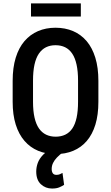

<svg xmlns="http://www.w3.org/2000/svg" viewBox="-20 -881 643 1110"><path d="M548.8 -413.6V-292.5Q548.8 -217.3 531.5 -160.6Q514.2 -104 481.7 -66.2Q449.2 -28.3 403.6 -9.3Q357.9 9.8 301.8 9.8Q246.1 9.8 200.4 -9.3Q154.8 -28.3 121.8 -66.2Q88.9 -104 71 -160.6Q53.2 -217.3 53.2 -292.5V-413.6Q53.2 -489.7 70.8 -547.1Q88.4 -604.5 121.3 -643.1Q154.3 -681.6 200 -701.2Q245.6 -720.7 300.8 -720.7Q356.9 -720.7 402.6 -701.2Q448.2 -681.6 481 -643.1Q513.7 -604.5 531.2 -547.1Q548.8 -489.7 548.8 -413.6ZM431.2 -292.5V-414.6Q431.2 -468.8 422.6 -507.6Q414.1 -546.4 397.5 -571Q380.9 -595.7 356.7 -607.7Q332.5 -619.6 300.8 -619.6Q270 -619.6 245.8 -607.7Q221.7 -595.7 204.8 -571Q188 -546.4 179.4 -507.6Q170.9 -468.8 170.9 -414.6V-292.5Q170.9 -239.3 179.7 -200.9Q188.5 -162.6 205.3 -138.4Q222.2 -114.3 246.6 -102.5Q271 -90.8 301.8 -90.8Q333 -90.8 357.4 -102.5Q381.8 -114.3 398.2 -138.4Q414.6 -162.6 422.9 -200.9Q431.2 -239.3 431.2 -292.5ZM290.5 -28.8 342.8 0Q323.7 14.6 309.3 29.5Q294.9 44.4 286.9 60.8Q278.8 77.1 278.8 96.2Q278.8 111.3 285.2 120.6Q291.5 129.9 306.2 129.9Q317.9 129.9 326.7 126Q335.4 122.1 341.3 118.7L350.6 187.5Q339.8 194.8 323.2 201.9Q306.6 209 280.8 209Q243.2 209 216.3 184.1Q189.5 159.2 189.5 110.8Q189.5 85.4 198.5 60.8Q207.5 36.1 229.5 13.4Q251.5 -9.3 290.5 -28.8ZM447.3 -861.3V-785.6H159.2V-861.3Z"/></svg>

Font: Roboto Condensed Medium
Style: Regular
Weight: 500
Designer: Christian Robertson
Foundry: Google
Version: Version 3.0